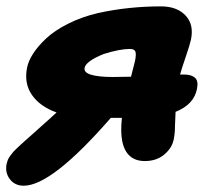

<svg xmlns="http://www.w3.org/2000/svg" viewBox="-36 -508 681 608"><path d="M39.1 80.1Q11.2 80.1 -4.6 59.6Q-20.5 39.1 -15.1 11.2Q-13.7 4.9 -11.5 -1Q-9.3 -6.8 -4.2 -13.7Q1 -20.5 4.4 -24.9Q7.8 -29.3 16.6 -37.6Q25.4 -45.9 29.3 -49.6Q33.2 -53.2 44.7 -63.5Q56.2 -73.7 60.1 -77.1Q67.4 -84 96.4 -109.6Q125.5 -135.3 143.1 -151.9Q90.8 -170.4 65.2 -207.3Q39.6 -244.1 49.8 -293.9Q53.7 -314.5 68.8 -338.1Q84 -361.8 110.4 -386.5Q136.7 -411.1 179.7 -432.9Q222.7 -454.6 274.9 -466.8Q370.6 -487.8 474.1 -487.8Q524.4 -487.8 551.5 -459Q578.6 -430.2 568.8 -382.8Q564.9 -365.2 552 -327.6Q539.1 -290 534.2 -272H546.9Q569.8 -272 581.3 -262Q592.8 -252 587.9 -227.1Q578.6 -177.2 520 -153.8Q518.1 -117.7 518.1 -108.9Q518.1 -85.9 514.2 -66.9Q508.8 -39.1 484.1 -18.6Q459.5 2 422.9 2Q363.8 2 351.1 -61Q345.2 -90.8 350.1 -134.8H314.9Q127.9 80.1 39.1 80.1ZM231.9 -293Q229 -278.3 252.9 -271.2Q276.9 -264.2 321.8 -264.2Q328.6 -264.2 347.9 -264.6Q367.2 -265.1 378.9 -265.1Q390.6 -311 391.1 -313Q396 -335.9 392.8 -344.5Q389.6 -353 375 -353Q343.3 -353 292 -336.9Q235.8 -314 231.9 -293Z"/></svg>

Font: Shantell Sans Irregular Bouncy
Style: Italic
Weight: 800
Italic angle: -11.31°
Designer: Stephen Nixon, Anya Danilova, Shantell Martin
Foundry: Arrow Type
Version: Version 1.006;[9816181b4]